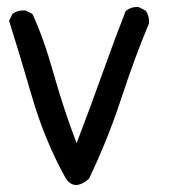

<svg xmlns="http://www.w3.org/2000/svg" viewBox="-20 -360 540 547"><path d="M167 147.5Q107.4 40 71.3 -84Q35.2 -208 5.9 -300.8L15.6 -320.3Q31.2 -332 52.7 -330.1L72.3 -320.3Q103.5 -253.9 132.3 -151.9Q161.1 -49.8 198.2 47.9Q237.3 -53.7 272.9 -153.8Q308.6 -253.9 337.9 -328.1Q353.5 -341.8 375 -339.8L394.5 -330.1Q406.2 -314.5 404.3 -293Q365.2 -200.2 325.7 -80.1Q286.1 40 233.4 149.4Q191.4 185.5 167 147.5Z"/></svg>

Font: JasonHandwriting2
Style: Regular
Weight: 400
Version: Version 1.05.10